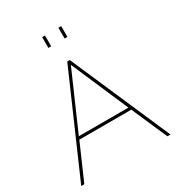

<svg xmlns="http://www.w3.org/2000/svg" viewBox="-212 -1052 1097 1187"><g transform="rotate(-30 337.0 -459.0)"><path d="M269 -841V-918H289V-841ZM385 -841V-918H405V-841ZM328 -710H346L655 0H633L522 -254H151L40 0H18ZM513 -274 337 -681 159 -274Z"/></g></svg>

Font: Raleway-v4020 Thin
Style: Regular
Weight: 250
Designer: Matt McInerney, Pablo Impallari, Rodrigo Fuenzalida
Foundry: Matt McInerney, Pablo Impallari, Rodrigo Fuenzalida
Version: Version 4.020;PS 004.020;hotconv 1.0.88;makeotf.lib2.5.64775